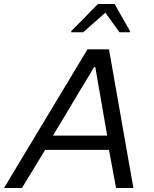

<svg xmlns="http://www.w3.org/2000/svg" viewBox="-45 -933 764 953"><path d="M-25 0 389 -688H496L617 0H531L496 -189H179L64 0ZM218 -260H487L428 -600H422ZM308 -773 309 -779 441 -913H524L600 -779L599 -773H548L478 -870L368 -773Z"/></svg>

Font: Saira
Style: Italic
Weight: 400
Italic angle: -12°
Designer: Hector Gatti with collaboration of the Omnibus-Type team
Foundry: Omnibus-Type
Version: Version 1.100; ttfautohint (v1.8.3)